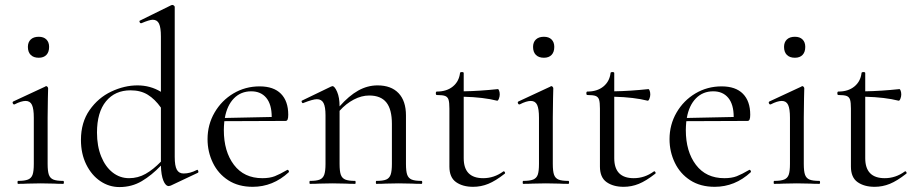

<svg xmlns="http://www.w3.org/2000/svg" viewBox="-20 -745 3714 778"><path d="M53 -12Q80 -12 93.5 -17.5Q107 -23 112 -37Q117 -51 117 -81V-268Q117 -304 109.5 -320Q102 -336 84 -336Q66 -336 39 -322H37Q33 -322 31.5 -327Q30 -332 34 -334L163 -394Q165 -396 167 -396Q170 -396 172.5 -393Q175 -390 175 -387Q175 -380 174 -347Q173 -314 173 -269V-81Q173 -51 178 -37Q183 -23 196 -17.5Q209 -12 236 -12Q239 -12 239 -6Q239 0 236 0Q213 0 199 -1L145 -2L91 -1Q77 0 53 0Q51 0 51 -6Q51 -12 53 -12ZM93 -555Q93 -574 104.5 -585Q116 -596 137 -596Q157 -596 168 -585Q179 -574 179 -555Q179 -534 168 -522.5Q157 -511 137 -511Q116 -511 104.5 -522.5Q93 -534 93 -555Z M779 -57Q782 -57 783.5 -52Q785 -47 782 -45L672 7Q666 9 664 9Q651 9 642 -13Q633 -35 632 -74Q595 -35 554.5 -11Q514 13 464 13Q422 13 386.5 -11Q351 -35 329.5 -78.5Q308 -122 308 -178Q308 -249 343 -299Q378 -349 431 -374Q484 -399 537 -399Q589 -399 632 -373V-597Q632 -633 624.5 -649Q617 -665 599 -665Q586 -665 553 -651H551Q547 -651 545.5 -656Q544 -661 548 -662L674 -724L679 -725Q681 -725 684.5 -722.5Q688 -720 688 -717V-109Q688 -73 696.5 -57.5Q705 -42 724 -42Q750 -42 777 -56ZM632 -90V-309Q608 -343 579 -361Q550 -379 509 -379Q446 -379 409.5 -334.5Q373 -290 373 -208Q373 -153 390 -111Q407 -69 436.5 -46Q466 -23 503 -23Q539 -23 570 -40.5Q601 -58 632 -90Z M1145 -57Q1148 -57 1150 -53Q1152 -49 1150 -47Q1086 12 1004 12Q946 12 905 -14.5Q864 -41 842.5 -85.5Q821 -130 821 -181Q821 -240 849.5 -289Q878 -338 926 -366.5Q974 -395 1032 -395Q1089 -395 1118.5 -365Q1148 -335 1148 -280Q1148 -267 1145.5 -261Q1143 -255 1137 -255L889 -254Q887 -232 887 -218Q887 -131 928 -77Q969 -23 1043 -23Q1073 -23 1093.5 -31Q1114 -39 1143 -56ZM891 -267 1081 -271Q1081 -322 1059 -348.5Q1037 -375 998 -375Q956 -375 928 -346.5Q900 -318 891 -267Z M1688 0Q1664 0 1650 -1L1596 -2L1543 -1Q1529 0 1505 0Q1503 0 1503 -6Q1503 -12 1505 -12Q1532 -12 1545 -17.5Q1558 -23 1563 -37.5Q1568 -52 1568 -81V-243Q1568 -302 1545.5 -330Q1523 -358 1476 -358Q1445 -358 1413.5 -341.5Q1382 -325 1356 -296V-81Q1356 -51 1361 -37Q1366 -23 1379 -17.5Q1392 -12 1419 -12Q1421 -12 1421 -6Q1421 0 1419 0Q1395 0 1381 -1L1327 -2L1274 -1Q1260 0 1236 0Q1234 0 1234 -6Q1234 -12 1236 -12Q1263 -12 1276 -17.5Q1289 -23 1294 -37.5Q1299 -52 1299 -81V-278Q1299 -312 1291 -327.5Q1283 -343 1264 -343Q1248 -343 1210 -328L1208 -327Q1204 -327 1202.5 -332Q1201 -337 1205 -338L1321 -394Q1327 -396 1327 -396Q1336 -396 1346 -373Q1356 -350 1356 -314Q1394 -357 1431.5 -378Q1469 -399 1510 -399Q1565 -399 1595 -367.5Q1625 -336 1625 -277V-81Q1625 -51 1630 -37Q1635 -23 1648 -17.5Q1661 -12 1688 -12Q1691 -12 1691 -6Q1691 0 1688 0Z M2021 -51Q2024 -51 2026 -47Q2028 -43 2025 -41Q1988 -12 1958.5 0Q1929 12 1897 12Q1855 12 1828 -7Q1801 -26 1801 -70V-305Q1801 -330 1797.5 -341Q1794 -352 1784 -356Q1774 -360 1750 -360Q1746 -360 1746 -367Q1746 -374 1750 -374Q1790 -374 1815 -394.5Q1840 -415 1844 -449Q1844 -453 1852 -453Q1859 -453 1859 -449V-375Q1922 -376 1998 -384Q2000 -384 2002.5 -377.5Q2005 -371 2005 -362Q2005 -354 2001.5 -345Q1998 -336 1994 -337Q1939 -351 1859 -353V-104Q1859 -23 1938 -23Q1982 -23 2019 -50Z M2100 -12Q2127 -12 2140.5 -17.5Q2154 -23 2159 -37Q2164 -51 2164 -81V-268Q2164 -304 2156.5 -320Q2149 -336 2131 -336Q2113 -336 2086 -322H2084Q2080 -322 2078.5 -327Q2077 -332 2081 -334L2210 -394Q2212 -396 2214 -396Q2217 -396 2219.5 -393Q2222 -390 2222 -387Q2222 -380 2221 -347Q2220 -314 2220 -269V-81Q2220 -51 2225 -37Q2230 -23 2243 -17.5Q2256 -12 2283 -12Q2286 -12 2286 -6Q2286 0 2283 0Q2260 0 2246 -1L2192 -2L2138 -1Q2124 0 2100 0Q2098 0 2098 -6Q2098 -12 2100 -12ZM2140 -555Q2140 -574 2151.5 -585Q2163 -596 2184 -596Q2204 -596 2215 -585Q2226 -574 2226 -555Q2226 -534 2215 -522.5Q2204 -511 2184 -511Q2163 -511 2151.5 -522.5Q2140 -534 2140 -555Z M2631 -51Q2634 -51 2636 -47Q2638 -43 2635 -41Q2598 -12 2568.5 0Q2539 12 2507 12Q2465 12 2438 -7Q2411 -26 2411 -70V-305Q2411 -330 2407.5 -341Q2404 -352 2394 -356Q2384 -360 2360 -360Q2356 -360 2356 -367Q2356 -374 2360 -374Q2400 -374 2425 -394.5Q2450 -415 2454 -449Q2454 -453 2462 -453Q2469 -453 2469 -449V-375Q2532 -376 2608 -384Q2610 -384 2612.5 -377.5Q2615 -371 2615 -362Q2615 -354 2611.5 -345Q2608 -336 2604 -337Q2549 -351 2469 -353V-104Q2469 -23 2548 -23Q2592 -23 2629 -50Z M3017 -57Q3020 -57 3022 -53Q3024 -49 3022 -47Q2958 12 2876 12Q2818 12 2777 -14.5Q2736 -41 2714.5 -85.5Q2693 -130 2693 -181Q2693 -240 2721.5 -289Q2750 -338 2798 -366.5Q2846 -395 2904 -395Q2961 -395 2990.5 -365Q3020 -335 3020 -280Q3020 -267 3017.5 -261Q3015 -255 3009 -255L2761 -254Q2759 -232 2759 -218Q2759 -131 2800 -77Q2841 -23 2915 -23Q2945 -23 2965.5 -31Q2986 -39 3015 -56ZM2763 -267 2953 -271Q2953 -322 2931 -348.5Q2909 -375 2870 -375Q2828 -375 2800 -346.5Q2772 -318 2763 -267Z M3117 -12Q3144 -12 3157.5 -17.5Q3171 -23 3176 -37Q3181 -51 3181 -81V-268Q3181 -304 3173.5 -320Q3166 -336 3148 -336Q3130 -336 3103 -322H3101Q3097 -322 3095.5 -327Q3094 -332 3098 -334L3227 -394Q3229 -396 3231 -396Q3234 -396 3236.5 -393Q3239 -390 3239 -387Q3239 -380 3238 -347Q3237 -314 3237 -269V-81Q3237 -51 3242 -37Q3247 -23 3260 -17.5Q3273 -12 3300 -12Q3303 -12 3303 -6Q3303 0 3300 0Q3277 0 3263 -1L3209 -2L3155 -1Q3141 0 3117 0Q3115 0 3115 -6Q3115 -12 3117 -12ZM3157 -555Q3157 -574 3168.5 -585Q3180 -596 3201 -596Q3221 -596 3232 -585Q3243 -574 3243 -555Q3243 -534 3232 -522.5Q3221 -511 3201 -511Q3180 -511 3168.5 -522.5Q3157 -534 3157 -555Z M3648 -51Q3651 -51 3653 -47Q3655 -43 3652 -41Q3615 -12 3585.5 0Q3556 12 3524 12Q3482 12 3455 -7Q3428 -26 3428 -70V-305Q3428 -330 3424.5 -341Q3421 -352 3411 -356Q3401 -360 3377 -360Q3373 -360 3373 -367Q3373 -374 3377 -374Q3417 -374 3442 -394.5Q3467 -415 3471 -449Q3471 -453 3479 -453Q3486 -453 3486 -449V-375Q3549 -376 3625 -384Q3627 -384 3629.5 -377.5Q3632 -371 3632 -362Q3632 -354 3628.5 -345Q3625 -336 3621 -337Q3566 -351 3486 -353V-104Q3486 -23 3565 -23Q3609 -23 3646 -50Z"/></svg>

Font: Cormorant Garamond
Style: Regular
Weight: 400
Designer: Christian Thalmann (Catharsis Fonts)
Version: Version 3.000